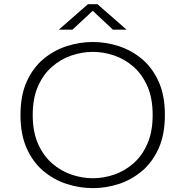

<svg xmlns="http://www.w3.org/2000/svg" viewBox="-20 -912 915 942"><path d="M435.5 11Q371 11 308 -9.2Q245 -29.5 193.5 -72.5Q142 -115.5 111.2 -183.8Q80.5 -252 80.5 -348Q80.5 -444 111.2 -512Q142 -580 193.5 -622.8Q245 -665.5 308 -685.8Q371 -706 435.5 -706Q499.5 -706 562.2 -685.8Q625 -665.5 676.2 -622.8Q727.5 -580 758.2 -512Q789 -444 789 -348Q789 -252 758.2 -183.8Q727.5 -115.5 676.2 -72.5Q625 -29.5 562.2 -9.2Q499.5 11 435.5 11ZM435.5 -37.5Q488 -37.5 540 -55.2Q592 -73 634.8 -110.5Q677.5 -148 703.2 -206.8Q729 -265.5 729 -348Q729 -430 703.2 -488.8Q677.5 -547.5 634.8 -584.8Q592 -622 540 -639.8Q488 -657.5 435.5 -657.5Q383 -657.5 330.8 -639.8Q278.5 -622 235.5 -584.8Q192.5 -547.5 166.5 -488.8Q140.5 -430 140.5 -348Q140.5 -265.5 166.5 -206.8Q192.5 -148 235.5 -110.5Q278.5 -73 330.8 -55.2Q383 -37.5 435.5 -37.5ZM268.5 -766.5 411.5 -891.5H458L601 -766.5H534L435 -859L335.5 -766.5Z"/></svg>

Font: Trispace SemiExpanded ExtraLight
Style: Regular
Weight: 200
Width: 6
Designer: Tyler Finck
Foundry: Etcetera Type Company
Version: Version 1.210; ttfautohint (v1.8.3)